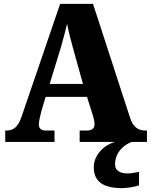

<svg xmlns="http://www.w3.org/2000/svg" viewBox="-20 -734 780 993"><path d="M7 0H262V-59H216C190 -59 181 -72 181 -92C181 -111 191 -143 194 -159L216 -233H430L459 -141C462 -132 469 -109 469 -91C469 -66 450 -59 430 -59H392V0H576C519 14 465 68 465 130C465 206 514 239 613 239C633 239 679 233 699 224V155C676 160 656 163 640 163C602 163 575 149 575 116C575 53 623 13 662 0H740V-59H730C695 -59 668 -78 653 -124L461 -714H291L91 -129C71 -71 45 -59 13 -59H7ZM237 -300 296 -493C306 -528 317 -569 327 -611C335 -568 346 -528 356 -491L409 -300Z"/></svg>

Font: Noto Serif Tamil SemiCondensed Black
Style: Regular
Weight: 900
Width: 4
Designer: Indian Type Foundry, Tom Grace, and the Monotype Design Team
Foundry: Monotype Imaging Inc.
Version: Version 2.004